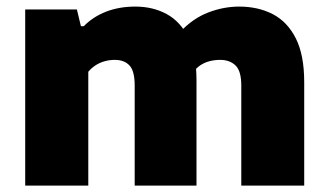

<svg xmlns="http://www.w3.org/2000/svg" viewBox="-20 -578 1022 598"><path d="M58.5 0V-548.5H219.5L232 -496.5H241Q270 -526 310.8 -541.8Q351.5 -557.5 401.5 -557.5Q456.5 -557.5 499.5 -534Q542.5 -510.5 567.2 -459.8Q592 -409 592 -327V0H399.5V-311.5Q399.5 -357 383.2 -374.2Q367 -391.5 337.5 -391.5Q321 -391.5 305.8 -387.2Q290.5 -383 277.5 -374.5Q264.5 -366 255 -354.5V0ZM731.5 0V-311.5Q731.5 -357 713.5 -374.2Q695.5 -391.5 666 -391.5Q647.5 -391.5 631.8 -387.2Q616 -383 603 -374Q590 -365 580.5 -352L540.5 -478Q581 -521 628.8 -539.2Q676.5 -557.5 725 -557.5Q784 -557.5 829.8 -533.8Q875.5 -510 901.5 -458.2Q927.5 -406.5 927.5 -322V0Z"/></svg>

Font: Encode Sans SemiExpanded ExtraBold
Style: Regular
Weight: 800
Width: 6
Designer: Multiple Designers
Foundry: Impallari Type
Version: Version 3.002